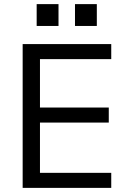

<svg xmlns="http://www.w3.org/2000/svg" viewBox="-20 -912 640 932"><path d="M90 0V-698H520V-625H174V-390H508V-317H174V-73H520V0ZM450 -892V-786H344V-892ZM264 -892V-786H158V-892Z"/></svg>

Font: iA Writer Mono V
Style: Regular
Weight: 400
Designer: Mike Abbink, Paul van der Laan, Pieter van Rosmalen
Foundry: Bold Monday
Version: Version 2.000